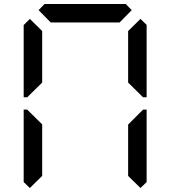

<svg xmlns="http://www.w3.org/2000/svg" viewBox="-20 -1020 856 965"><path d="M130 -75 99 -105V-469H117L130 -456L192 -395V-136ZM130 -544 117 -531H99V-894L130 -925L192 -864V-605ZM174 -969 204 -1000H612L642 -969L581 -907H235ZM686 -925 717 -895V-531H699L686 -544L624 -605V-864ZM686 -456 699 -469H717V-105L686 -75L624 -136V-394Z"/></svg>

Font: DSEG7 Classic Mini
Style: Regular
Weight: 400
Designer: Keshikan(Twitter:@keshinomi_88pro)
Version: Version 0.46